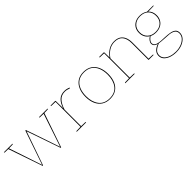

<svg xmlns="http://www.w3.org/2000/svg" viewBox="143 -1424 2538 2538"><g transform="rotate(-45 1411.5 -155.0)"><path d="M260 0 92 -490H103Q106 -490 108 -483L258 -34Q260 -29 262 -22Q264 -15 265 -13Q266 -17 267 -20.5Q268 -24 269 -27.5Q270 -31 271 -34L427 -488Q428 -490 429.5 -491.5Q431 -493 432 -493H435Q438 -493 440 -488L595 -34Q596 -31 597.5 -27.5Q599 -24 600 -20.5Q601 -17 602 -14Q603 -18 604 -21Q605 -24 606 -27.5Q607 -31 608 -34L758 -483Q760 -487 762.5 -488.5Q765 -490 767 -490H774L606 0H601Q597 0 595 -5L438 -461Q437 -465 436 -468.5Q435 -472 434 -475Q433 -472 432 -468.5Q431 -465 429 -461L270 -5Q268 0 265 0ZM98 -482V-490H114V-482ZM754 -482V-490H770V-482ZM110 -490 109 -478 32 -480Q30 -480 27.5 -481.5Q25 -483 25 -485V-490ZM185 -490V-485Q185 -483 182.5 -481.5Q180 -480 178 -480L101 -478L100 -490ZM766 -490 765 -478 688 -480Q686 -480 683.5 -481.5Q681 -483 681 -485V-490ZM841 -490V-485Q841 -483 838.5 -481.5Q836 -480 834 -480L757 -478L756 -490Z M979 0V-490H982Q986 -490 987.5 -488Q989 -486 989 -482L991 -346Q1011 -417 1052.5 -457.5Q1094 -498 1161 -498Q1185 -498 1205.5 -493Q1226 -488 1245 -479L1243 -475Q1242 -473 1239.5 -471.5Q1237 -470 1235 -471Q1226 -474 1205.5 -480.5Q1185 -487 1161 -487Q1096 -487 1055.5 -444Q1015 -401 991 -322V0ZM988 0 989 -12 1066 -10Q1068 -10 1070.5 -8.5Q1073 -7 1073 -5V0ZM897 0V-5Q897 -7 899.5 -8.5Q902 -10 904 -10L981 -12L982 0ZM982 -490 981 -478 904 -480Q902 -480 899.5 -481.5Q897 -483 897 -485V-490Z M1519 -498Q1589 -498 1636.5 -466Q1684 -434 1708.5 -377.5Q1733 -321 1733 -245Q1733 -170 1708.5 -113.5Q1684 -57 1636.5 -25.5Q1589 6 1519 6Q1450 6 1402 -25.5Q1354 -57 1329.5 -114Q1305 -171 1305 -245Q1305 -320 1329.5 -377Q1354 -434 1401.5 -466Q1449 -498 1519 -498ZM1519 -4Q1620 -4 1670.5 -71Q1721 -138 1721 -245Q1721 -317 1698.5 -372Q1676 -427 1631.5 -457.5Q1587 -488 1519 -488Q1452 -488 1407 -457.5Q1362 -427 1339.5 -372Q1317 -317 1317 -245Q1317 -138 1368 -71Q1419 -4 1519 -4Z M1887 0V-490H1890Q1897 -490 1897 -482L1899 -388Q1934 -438 1983 -468Q2032 -498 2090 -498Q2145 -498 2180.5 -476Q2216 -454 2234 -413Q2252 -372 2252 -314V0H2240V-314Q2240 -397 2203.5 -442.5Q2167 -488 2090 -488Q2033 -488 1984.5 -457.5Q1936 -427 1899 -373V0ZM1805 0V-5Q1805 -7 1807.5 -8.5Q1810 -10 1812 -10L1889 -12L1890 0ZM1896 0 1897 -12 1974 -10Q1976 -10 1978.5 -8.5Q1981 -7 1981 -5V0ZM2249 0 2250 -12 2327 -10Q2329 -10 2331.5 -8.5Q2334 -7 2334 -5V0ZM1890 -490 1889 -478 1812 -480Q1810 -480 1807.5 -481.5Q1805 -483 1805 -485V-490Z M2569 -498Q2602 -498 2628.5 -489.5Q2655 -481 2676 -466H2795V-464Q2795 -461 2792.5 -459Q2790 -457 2787 -457L2689 -455Q2735 -413 2735 -342Q2735 -296 2714.5 -260.5Q2694 -225 2656.5 -205.5Q2619 -186 2569 -186Q2544 -186 2523 -190.5Q2502 -195 2483 -205Q2461 -192 2443.5 -170.5Q2426 -149 2426 -129Q2426 -104 2441.5 -90.5Q2457 -77 2483.5 -71Q2510 -65 2542 -63Q2574 -61 2607 -60Q2654 -58 2695.5 -51Q2737 -44 2762.5 -24Q2788 -4 2788 39Q2788 82 2759.5 115.5Q2731 149 2683 168.5Q2635 188 2575 188Q2516 188 2470 171.5Q2424 155 2397.5 125.5Q2371 96 2371 56Q2371 14 2399.5 -16.5Q2428 -47 2477 -63Q2449 -70 2432 -85.5Q2415 -101 2415 -129Q2415 -150 2432.5 -173.5Q2450 -197 2474 -210Q2440 -230 2421.5 -264Q2403 -298 2403 -342Q2403 -389 2423.5 -424Q2444 -459 2481.5 -478.5Q2519 -498 2569 -498ZM2777 39Q2777 -2 2748 -21Q2719 -40 2675 -45Q2663 -46 2638.5 -47.5Q2614 -49 2584.5 -51Q2555 -53 2529.5 -55Q2504 -57 2491 -60Q2445 -42 2414 -15Q2383 12 2383 56Q2383 93 2408.5 120.5Q2434 148 2478 163Q2522 178 2575 178Q2627 178 2673 161Q2719 144 2748 112.5Q2777 81 2777 39ZM2569 -196Q2640 -196 2681.5 -235.5Q2723 -275 2723 -342Q2723 -409 2681.5 -448.5Q2640 -488 2569 -488Q2500 -488 2457.5 -448Q2415 -408 2415 -342Q2415 -276 2457.5 -236Q2500 -196 2569 -196Z"/></g></svg>

Font: Aleo Thin
Style: Regular
Weight: 250
Designer: Alessio Laiso
Foundry: Alessio Laiso
Version: Version 2.001;gftools[0.9.29]